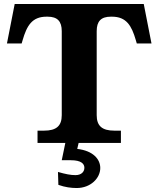

<svg xmlns="http://www.w3.org/2000/svg" viewBox="-20 -720 798 967"><path d="M467 -140V-563C467 -613 489 -636 538 -636H544C617 -636 643 -590 664 -518L669 -501H743L704 -700H54L15 -501H89L94 -518C115 -590 141 -636 214 -636H220C269 -636 291 -613 291 -563V-140C291 -86 264 -62 202 -62H169V0H309L291 87H337C389 87 405 105 405 125C405 145 390 162 360 162C336 162 310 157 272 146L274 211C307 223 339 227 366 227C437 227 485 177 485 126C485 82 449 39 369 30L376 0H589V-62H556C494 -62 467 -86 467 -140Z"/></svg>

Font: LT Superior Serif ExtraBold
Style: Regular
Weight: 800
Designer: Daniel Lyons
Foundry: LyonsType
Version: Version 2.120;FEAKit 1.0